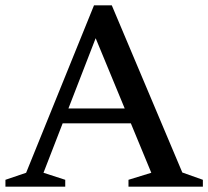

<svg xmlns="http://www.w3.org/2000/svg" viewBox="-26 -704 784 724"><path d="M182 -239V-295H520V-239ZM661.5 -53.5 739 -26V0H458.5V-26L544.5 -52.5L320 -595.5H348.5L138 -52.5L220 -26V0H-5.5V-26L72.5 -52.5L328.5 -684H395.5Z"/></svg>

Font: Newsreader 16pt Medium
Style: Regular
Weight: 500
Designer: Hugues Gentile
Foundry: Production Type
Version: Version 1.003